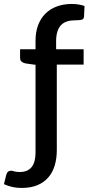

<svg xmlns="http://www.w3.org/2000/svg" viewBox="-89 -752 454 970"><path d="M335.5 -668Q334.5 -654.5 322.5 -652Q310.5 -649.5 291.5 -649.5Q269 -649.5 251.2 -644.2Q233.5 -639 220.8 -626.5Q208 -614 201.2 -593.5Q194.5 -573 194.5 -542.5V-503H333.5V-425.5H198V6.5Q198 48.5 187.5 83.8Q177 119 155.2 144.2Q133.5 169.5 100 183.5Q66.5 197.5 20.5 197.5Q-5 197.5 -25.2 193Q-45.5 188.5 -69 178.5L-57.5 131.5Q-53.5 118.5 -47.2 114.5Q-41 110.5 -33.5 110.5Q-26.5 110.5 -16.8 113.8Q-7 117 10.5 117Q90.5 117 90.5 19V-424.5L40.5 -431.5Q28 -434 20.2 -440.5Q12.5 -447 12.5 -459V-503H90.5V-546Q90.5 -589.5 103.2 -624Q116 -658.5 139.8 -682.5Q163.5 -706.5 197.5 -719.2Q231.5 -732 273.5 -732Q307 -732 338 -722Z"/></svg>

Font: Lato SemiBold
Style: Regular
Weight: 600
Designer: Lukasz Dziedzic with Adam Twardoch and Botio Nikoltchev
Foundry: tyPoland Lukasz Dziedzic
Version: Version 2.015; 2015-08-06; http://www.latofonts.com/